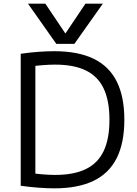

<svg xmlns="http://www.w3.org/2000/svg" viewBox="-20 -1020 747 1050"><path d="M133 -1000H228L336.7 -838.1H338.7L447.3 -1000H542.4L386.7 -780H288ZM276.7 10Q238.7 10 191.5 6.5Q144.3 3 93.3 -4V-726Q144.3 -733.3 191.5 -736.7Q238.7 -740 276.7 -740Q406.4 -740 491.4 -699Q576.4 -658 618.2 -574.8Q660 -491.7 660 -365Q660 -238.3 618.2 -155.2Q576.4 -72 491.4 -31Q406.4 10 276.7 10ZM281.4 -63.4Q384 -63.4 449.6 -95.4Q515.3 -127.4 546.9 -194Q578.6 -260.7 578.6 -365Q578.6 -469.3 546.9 -536Q515.3 -602.6 449.6 -634.6Q384 -666.6 281.4 -666.6Q249.4 -666.6 212 -663.6Q174.7 -660.6 132.4 -654.6L173.4 -697.3V-32.7L132.4 -75.4Q174.7 -69.7 212 -66.6Q249.4 -63.4 281.4 -63.4Z"/></svg>

Font: M PLUS 2 Thin
Style: Regular
Weight: 100
Designer: Coji Morishita
Foundry: UNDERFOREST DESIGN
Version: Version 1.001